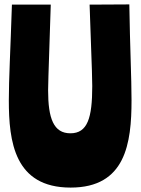

<svg xmlns="http://www.w3.org/2000/svg" viewBox="-20 -839 637 870"><path d="M386 -818C398 -491 398 -469 398 -449C398 -305 377 -235 299 -235C223 -235 198 -302 198 -430C198 -444 198 -459 210 -818H34C27 -602 20 -482 20 -384C20 -198 45 11 300 11C549 11 576 -189 576 -385C576 -485 569 -625 566 -819Z"/></svg>

Font: Ranchers
Style: Regular
Weight: 400
Designer: Pablo Impallari, Brenda Gallo
Foundry: Pablo Impallari, Brenda Gallo
Version: Version 1.000